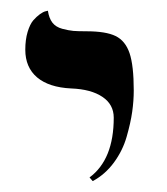

<svg xmlns="http://www.w3.org/2000/svg" viewBox="-20 -579 310 356"><path d="M151.9 -243.2 146 -250Q190.9 -283.2 190.9 -360.8Q190.9 -385.3 169.9 -399.4Q148.9 -413.6 111.8 -415Q70.8 -417 48.8 -435.5Q26.9 -454.1 26.9 -486.8Q26.9 -505.4 31.2 -519.8Q35.6 -534.2 41.7 -541.3Q47.9 -548.3 54 -552.7Q60.1 -557.1 64.5 -558.1L68.8 -559.1Q70.8 -545.4 77.1 -537.1Q83.5 -528.8 95.5 -525.6Q107.4 -522.5 116 -521.7Q124.5 -521 140.1 -521Q176.3 -521 194.3 -512.2Q212.4 -503.4 220.2 -480.5Q228 -457.5 228 -411.1Q228 -392.1 225.1 -371.6Q222.2 -351.1 214.8 -325.4Q207.5 -299.8 191.2 -277.6Q174.8 -255.4 151.9 -243.2Z"/></svg>

Font: Linux Biolinum
Style: Regular
Weight: 400
Designer: Philipp H. Poll
Foundry: Philipp H. Poll
Version: Version 0.6.4